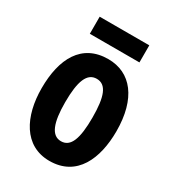

<svg xmlns="http://www.w3.org/2000/svg" viewBox="-175 -814 839 925"><g transform="rotate(30 244.0 -351.5)"><path d="M382 -713H106V-618H382ZM452 -275C452 -457 371 -557 245 -557C98 -557 36 -440 36 -275C36 -120 101 10 243 10C395 10 452 -123 452 -275ZM168 -273C168 -391 191 -447 244 -447C298 -447 319 -390 319 -275C319 -158 298 -100 244 -100C191 -100 168 -159 168 -273Z"/></g></svg>

Font: Noto Sans Armenian ExtraCondensed
Style: Regular
Weight: 400
Width: 2
Designer: Monotype Design Team
Foundry: Monotype Imaging Inc.
Version: Version 2.008